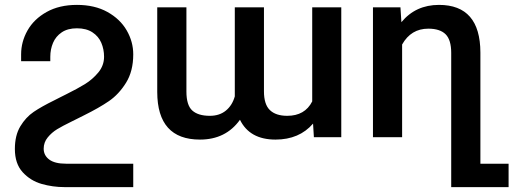

<svg xmlns="http://www.w3.org/2000/svg" viewBox="-20 -558 2089 781"><path d="M248.5 107.9H522V203.1H242.2Q194.8 203.1 149.4 190.2Q104 177.2 72.3 142.6Q40.5 107.9 40.5 47.9Q40.5 -7.3 62.7 -44.2Q85 -81.1 116.9 -102.8Q148.9 -124.5 200.7 -149.9L226.6 -163.1L249 -174.3Q294.4 -196.8 325.4 -215.8Q356.4 -234.9 379.9 -263.2Q403.3 -291.5 403.3 -327.1Q403.3 -357.4 392.1 -383.8Q380.9 -410.2 356 -426.5Q331.1 -442.9 293 -442.9Q255.4 -442.9 231.2 -426.5Q207 -410.2 195.8 -383.8Q184.6 -357.4 184.6 -327.1V-309.1H65.9V-336.9Q65.9 -388.2 92 -434.3Q118.2 -480.5 169.7 -509.3Q221.2 -538.1 293 -538.1Q365.2 -538.1 417 -509.3Q468.8 -480.5 495.4 -434.3Q522 -388.2 522 -336.9Q522 -268.6 492.7 -221.4Q463.4 -174.3 423.1 -146.7Q382.8 -119.1 321.8 -88.9L292.5 -74.2L269 -62.5Q234.9 -45.9 212.6 -32.5Q190.4 -19 174.1 1Q157.7 21 157.7 46.9Q157.7 74.2 180.4 91.1Q203.1 107.9 248.5 107.9Z M1250 -145.5V-528.3H1368.2V0H1256.8L1253.4 -55.2Q1197.3 9.8 1100.6 9.8Q995.6 9.8 956.1 -70.8Q898.4 9.8 793.5 9.8Q620.1 9.8 619.6 -183.6V-528.3H738.3V-185.5Q738.3 -129.9 762.2 -108.4Q786.1 -86.9 833.5 -86.9Q873 -86.9 898.9 -108.2Q924.8 -129.4 935.1 -166V-528.3H1053.7V-186.5Q1053.7 -133.3 1077.9 -110.1Q1102.1 -86.9 1148.4 -86.9Q1220.2 -86.9 1250 -145.5Z M2048.8 107.9V203.1H1815.4V-342.8Q1815.4 -396 1792.5 -418.7Q1769.5 -441.4 1722.2 -441.4Q1651.9 -441.4 1615.7 -377V0H1497.1V-528.3H1608.9L1612.8 -467.8Q1670.9 -538.1 1765.6 -538.1Q1933.6 -538.1 1934.1 -344.2V107.9Z"/></svg>

Font: Mardoto Medium
Style: Regular
Weight: 500
Designer: Christian Robertson, Vahan Hovhannisyan
Foundry: Google
Version: Version 1.000